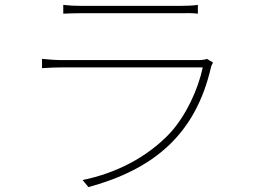

<svg xmlns="http://www.w3.org/2000/svg" viewBox="-20 -742 1040 786"><path d="M239 -686C264 -687 286 -688 314 -688H716C747 -688 769 -689 790 -686V-722C769 -719 748 -718 717 -718H314C283 -718 264 -719 239 -722ZM827 -501C819 -497 803 -496 790 -496H231C208 -496 183 -498 152 -501V-463C182 -465 208 -466 231 -466H810C791 -376 742 -269 675 -196C579 -95 451 -32 318 -5L342 24C610 -49 781 -192 844 -468C845 -473 849 -479 852 -486Z"/></svg>

Font: SSpoqa Han Sans Neo Thin
Style: Regular
Weight: 100
Designer: [Spoqa Han Sans Neo] Dong-huui Kim  Younghwa Kang  Yujin Lee  [Noto Sans] Ryoko NISHIZUKA  (kana & ideographs); Paul D. 
Foundry: Spoqa (http://www.spoqa-han-sans.com)
Version: Version 1.000